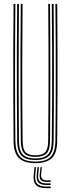

<svg xmlns="http://www.w3.org/2000/svg" viewBox="-20 -820 358 972"><path d="M159.2 6Q104.2 6 76.9 -18.8Q49.5 -43.5 48.8 -105.8Q47.8 -209 47.4 -325.6Q47 -442.2 47.2 -563Q47.5 -683.8 48.8 -800H57.8Q57 -722 56.6 -631Q56.2 -540 56.2 -446.4Q56.2 -352.8 56.6 -265.5Q57 -178.2 57.8 -107.2Q58.5 -51.8 81.4 -26.9Q104.2 -2 159.2 -2Q214.2 -2 237 -26.9Q259.8 -51.8 260.5 -107.2Q261.2 -176.8 261.8 -260.8Q262.2 -344.8 262.2 -436.2Q262.2 -527.8 261.9 -620.5Q261.5 -713.2 260.5 -800H269.8Q270.5 -694.2 271 -577.2Q271.5 -460.2 271.1 -340.4Q270.8 -220.5 269.5 -105.8Q268.8 -43 241.2 -18.5Q213.8 6 159.2 6ZM159.2 -9.8Q112.5 -9.8 90 -30.8Q67.5 -51.8 67 -106.2Q66 -207.8 65.5 -324.5Q65 -441.2 65.4 -562.8Q65.8 -684.2 67 -800H76Q75.2 -720.5 74.9 -630.9Q74.5 -541.2 74.5 -449.1Q74.5 -357 74.9 -269.4Q75.2 -181.8 76 -106.5Q76.5 -56.5 96.4 -37.1Q116.2 -17.8 159.2 -17.8Q202 -17.8 221.9 -36.9Q241.8 -56 242.2 -106.5Q243.5 -206.5 243.9 -323.2Q244.2 -440 243.9 -562.1Q243.5 -684.2 242.2 -800H251.5Q252.2 -719.8 252.6 -630.1Q253 -540.5 253 -448.8Q253 -357 252.6 -269.6Q252.2 -182.2 251.5 -106.2Q251 -52.2 228.8 -31Q206.5 -9.8 159.2 -9.8ZM159.2 -25.8Q120.8 -25.8 103.2 -43.1Q85.8 -60.5 85.2 -106.5Q84.2 -199.2 83.8 -316.1Q83.2 -433 83.6 -557.9Q84 -682.8 85.2 -800H94.2Q92.8 -634.8 92.6 -461Q92.5 -287.2 94.5 -106.5Q95 -65.2 109.4 -49.5Q123.8 -33.8 159.2 -33.8Q194.5 -33.8 209 -49.5Q223.5 -65.2 224 -106.5Q225.2 -232.2 225.6 -347.2Q226 -462.2 225.6 -573.5Q225.2 -684.8 224.2 -800H233.2Q234 -722 234.4 -631.5Q234.8 -541 234.8 -447.5Q234.8 -354 234.4 -266.4Q234 -178.8 233.2 -106.5Q232.8 -59.8 215 -42.8Q197.2 -25.8 159.2 -25.8ZM162.5 26 158.5 62Q154.8 95.5 168 110Q181.2 124.5 215.8 124.5H236.8V132.5H215.8Q176.8 132.5 161.8 116.1Q146.8 99.8 151 62L155 26ZM192.2 26 188.2 60.2Q184.8 93 215.8 93H236.8V100.8H215.8Q194.5 100.8 186.5 91.2Q178.5 81.8 181.2 60.2L185.2 26ZM177.5 26 173.5 61.2Q170.5 86.5 180.2 97.5Q190 108.5 215.8 108.5H236.8V116.5H215.8Q185.5 116.5 174.1 103.6Q162.8 90.8 166.2 61.2L170.2 26Z"/></svg>

Font: Big Shoulders Inline Display Light
Style: Regular
Weight: 300
Designer: Patric King
Foundry: XO Type Co
Version: Version 1.000